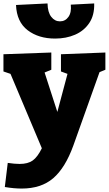

<svg xmlns="http://www.w3.org/2000/svg" viewBox="-26 -850 632 1115"><path d="M586 -545V-445L552 -431L400 -5Q353 125 283 185Q213 245 100 245Q55 245 2 236L19 96Q59 102 88 102Q136 102 164 82Q192 62 217 11L35 -421L-6 -435V-535L272 -545V-445L233 -429L307 -200L366 -421L328 -435V-535ZM67 -821 250 -830Q251 -779 271.5 -752.5Q292 -726 322 -726Q353 -726 371.5 -752Q390 -778 385 -823L521 -830Q523 -762 492.5 -716.5Q462 -671 410 -648.5Q358 -626 294 -626Q198 -626 134.5 -674.5Q71 -723 67 -821Z"/></svg>

Font: Bitter Pro Black
Style: Regular
Weight: 900
Designer: Sol Matas, and Bitter project Authors
Foundry: Sol Matas
Version: Version 1.010